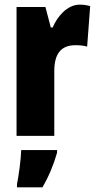

<svg xmlns="http://www.w3.org/2000/svg" viewBox="-20 -583 415 824"><path d="M322 -563C267 -563 225 -510 206 -465H198L175 -553H51V0H213V-278C213 -350 240 -389 304 -389C325 -389 341 -387 354 -383L367 -557C347 -562 335 -563 322 -563ZM225 72V61H71C70 101 60 173 53 207V221H162C189 175 210 125 225 72Z"/></svg>

Font: Noto Sans Thai ExtCond Blk
Style: Regular
Weight: 900
Width: 2
Designer: Monotype Design Team
Foundry: Monotype Imaging Inc.
Version: Version 2.002